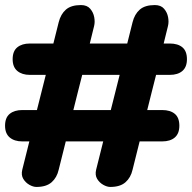

<svg xmlns="http://www.w3.org/2000/svg" viewBox="-36 -731 759 759"><path d="M108 8Q95 8 80 -0.5Q65 -9 56 -24Q47 -39 52 -60L80 -172H52Q21 -172 2.5 -187.5Q-16 -203 -16 -234Q-16 -266 2.5 -281Q21 -296 52 -296H110L145 -435H82Q51 -435 32.5 -450.5Q14 -466 14 -497Q14 -529 32.5 -544Q51 -559 82 -559H175L196 -643Q204 -675 224.5 -693Q245 -711 284 -711Q308 -711 320.5 -696.5Q333 -682 336.5 -663Q340 -644 336 -628Q328 -595 319 -559H467L488 -643Q496 -675 516.5 -693Q537 -711 576 -711Q600 -711 612.5 -696.5Q625 -682 628.5 -663Q632 -644 628 -628Q620 -595 611 -559H635Q667 -559 685 -544Q703 -529 703 -497Q703 -466 685 -450.5Q667 -435 635 -435H581Q572 -401 563.5 -366Q555 -331 546 -296H605Q637 -296 655 -281Q673 -266 673 -234Q673 -203 655 -187.5Q637 -172 605 -172H516Q509 -144 502 -116Q495 -88 488 -60Q481 -29 460 -10.5Q439 8 400 8Q387 8 372 -0.5Q357 -9 348 -24Q339 -39 344 -60L372 -172H224Q217 -144 210 -116Q203 -88 196 -60Q189 -29 168 -10.5Q147 8 108 8ZM254 -296H402L437 -435H289Q280 -401 271.5 -366Q263 -331 254 -296Z"/></svg>

Font: Madimi One
Style: Regular
Weight: 400
Designer: Taurai Valerie Mtake, Mirko Velimirovic
Foundry: TaVaTake
Version: Version 1.000; ttfautohint (v1.8.4.7-5d5b)